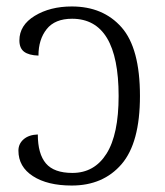

<svg xmlns="http://www.w3.org/2000/svg" viewBox="-20 -564 512 594"><path d="M37 -98Q37 -119 53 -133Q69 -147 97 -148Q97 -88 122 -58.5Q147 -29 204 -29Q272 -29 309.5 -88.5Q347 -148 347 -267Q347 -506 203 -506Q150 -506 124.5 -474Q99 -442 99 -392Q69 -393 54.5 -404Q40 -415 40 -439Q40 -486 87.5 -515Q135 -544 202 -544Q299 -544 356 -479.5Q413 -415 413 -267Q413 -122 356 -56Q299 10 202 10Q127 10 82 -19Q37 -48 37 -98Z"/></svg>

Font: Noto Serif Light
Style: Regular
Weight: 300
Designer: Monotype Design Team
Foundry: Monotype Imaging Inc.
Version: Version 1.001